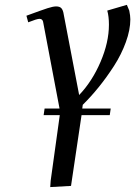

<svg xmlns="http://www.w3.org/2000/svg" viewBox="-20 -470 573 784"><path d="M87.9 -405.8Q151.4 -429.2 174.1 -436.5Q196.8 -443.8 209 -443.8Q224.6 -443.8 231.2 -435.8Q237.8 -427.7 240.2 -411.1L303.2 -82Q356.4 -137.7 390.6 -217.5Q424.8 -297.4 424.8 -369.1Q424.8 -402.8 418 -426.8L498 -450.2L507.8 -426.8Q512.2 -405.3 512.2 -391.1Q512.2 -348.1 493.9 -297.9Q475.6 -247.6 445.6 -200.9Q415.5 -154.3 383.5 -114.7Q351.6 -75.2 317.9 -42L315.9 -26.9H432.1L428.2 0H313L270 289.1L185.1 293.9L187 267.1L224.1 0H158.2L162.1 -26.9H223.1L155.8 -381.8Q152.8 -393.1 141.1 -393.1Q130.9 -393.1 95.2 -378.9Z"/></svg>

Font: Dehuti
Style: Bold-Italic
Weight: 700
Version: Version 1.2